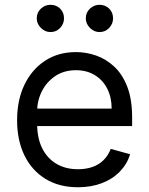

<svg xmlns="http://www.w3.org/2000/svg" viewBox="-20 -770 622 801"><path d="M305.2 11.2Q226.6 11.2 169.7 -23.7Q112.8 -58.6 82 -121.6Q51.3 -184.6 51.3 -268.6Q51.3 -352.5 82 -416.5Q112.8 -480.5 168 -516.6Q223.1 -552.7 296.9 -552.7Q339.4 -552.7 380.9 -538.3Q422.4 -523.9 456.5 -492.2Q490.7 -460.4 511 -408.2Q531.2 -356 531.2 -279.8V-244.1H110.8V-316.9H445.8Q445.8 -363.3 427.7 -399.4Q409.7 -435.5 376 -456.3Q342.3 -477.1 296.9 -477.1Q246.6 -477.1 210.2 -452.4Q173.8 -427.7 154.3 -388.4Q134.8 -349.1 134.8 -304.2V-255.9Q134.8 -193.8 156.2 -151.1Q177.7 -108.4 216.1 -86.2Q254.4 -64 305.2 -64Q338.4 -64 365.2 -73.2Q392.1 -82.5 411.6 -101.6Q431.2 -120.6 441.9 -148.9L522.9 -126.5Q510.3 -85.4 480 -54.2Q449.7 -22.9 405 -5.9Q360.4 11.2 305.2 11.2ZM190.4 -636.2Q168 -636.2 150.6 -653.6Q133.3 -670.9 133.3 -693.4Q133.3 -717.8 150.6 -733.9Q168 -750 190.4 -750Q214.8 -750 231 -733.9Q247.1 -717.8 247.1 -693.4Q247.1 -670.9 231 -653.6Q214.8 -636.2 190.4 -636.2ZM395 -636.2Q372.6 -636.2 355.2 -653.6Q337.9 -670.9 337.9 -693.4Q337.9 -717.8 355.2 -733.9Q372.6 -750 395 -750Q419.4 -750 435.5 -733.9Q451.7 -717.8 451.7 -693.4Q451.7 -670.9 435.5 -653.6Q419.4 -636.2 395 -636.2Z"/></svg>

Font: Sahel VF Regular
Style: Regular
Weight: 400
Foundry: Saber Rastikerdar (saber.rastikerdar@gmail.com)
Version: Version 3.4.0